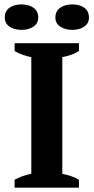

<svg xmlns="http://www.w3.org/2000/svg" viewBox="-20 -860 429 880"><path d="M341.8 0H46.9V-36.1Q84.5 -56.6 123.5 -63.5V-598.1Q104.5 -601.6 83.7 -608.9Q63 -616.2 46.9 -626V-662.1H341.8V-626Q325.2 -615.2 304.7 -608.4Q284.2 -601.6 265.6 -598.1V-63.5Q284.2 -59.6 304.7 -53Q325.2 -46.4 341.8 -36.1ZM2 -779.3Q2 -809.6 23.7 -824.7Q45.4 -839.8 78.6 -839.8Q111.3 -839.8 133.3 -824.7Q155.3 -809.6 155.3 -779.3Q155.3 -752.9 133.3 -738Q111.3 -723.1 78.6 -723.1Q45.4 -723.1 23.7 -738Q2 -752.9 2 -779.3ZM233.9 -779.3Q233.9 -809.6 256.1 -824.7Q278.3 -839.8 311.5 -839.8Q344.2 -839.8 366 -824.7Q387.7 -809.6 387.7 -779.3Q387.7 -752.9 366 -738Q344.2 -723.1 311.5 -723.1Q278.3 -723.1 256.1 -738Q233.9 -752.9 233.9 -779.3Z"/></svg>

Font: PT Astra Serif
Style: Bold
Weight: 700
Designer: A.Korolkova, I. Chaeva
Foundry: ParaType Ltd
Version: Version 1.002